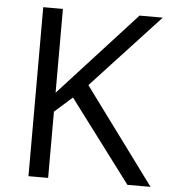

<svg xmlns="http://www.w3.org/2000/svg" viewBox="-52 -761 717 808"><g transform="rotate(5 307.0 -357.0)"><path d="M315.9 -403.8 603 -713.9H504.9L181.2 -359.9V-713.9H98.1V0H181.2V-279.8L255.9 -346.2L516.1 0H613.8Z"/></g></svg>

Font: Samim
Style: Regular
Weight: 400
Foundry: DejaVu fonts team - Redesigned by Saber Rastikerdar
Version: Version 4.0.5